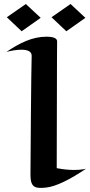

<svg xmlns="http://www.w3.org/2000/svg" viewBox="-20 -906 449 958"><path d="M409 -64C409 -64 388 -58 350 -58C327 -58 298 -60 263 -67C264 -665 265 -700 265 -700C265 -717 241 -723 213 -723C140 -723 78 -691 12 -647C36 -653 63 -658 87 -658C116 -658 139 -650 138 -627C136 -586 132 -97 132 -33C132 32 158 35 209 30C260 25 332 -12 409 -64ZM332 -886 237 -820 311 -750 406 -817ZM109 -886 14 -820 88 -750 183 -817Z"/></svg>

Font: Eagle Lake
Style: Regular
Weight: 400
Designer: Astigmatic (AOETI)
Foundry: Astigmatic (AOETI)
Version: Version 1.000